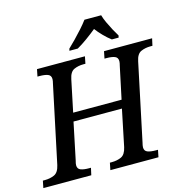

<svg xmlns="http://www.w3.org/2000/svg" viewBox="-152 -1054 1141 1176"><g transform="rotate(-15 418.5 -465.5)"><path d="M-22 0 -13 -45H0Q33 -45 60 -57Q87 -69 97 -114L200 -601Q205 -620 205 -631Q205 -654 186 -661.5Q167 -669 133 -669H120L129 -714H433L424 -669H411Q378 -669 351.5 -657Q325 -645 316 -600L274 -399H581L624 -602Q629 -620 629 -631Q629 -654 610 -661.5Q591 -669 558 -669H545L554 -714H859L849 -669H836Q803 -669 776 -657Q749 -645 740 -600L637 -112Q635 -105 633.5 -96.5Q632 -88 632 -83Q632 -60 651 -52.5Q670 -45 704 -45H717L708 0H403L412 -45H425Q458 -45 484.5 -57Q511 -69 521 -114L569 -346H262L213 -111Q208 -94 208 -83Q208 -60 227 -52.5Q246 -45 279 -45H292L282 0ZM353 -784Q373 -803 398 -828.5Q423 -854 447 -881Q471 -908 488 -931H594Q600 -909 612.5 -882Q625 -855 639 -829Q653 -803 665 -784L662 -771H619Q596 -788 571.5 -813Q547 -838 530 -861Q502 -838 467.5 -813Q433 -788 403 -771H350Z"/></g></svg>

Font: Noto Serif Medium
Style: Italic
Weight: 500
Italic angle: -12°
Designer: Monotype Design Team
Foundry: Monotype Imaging Inc.
Version: Version 2.014; ttfautohint (v1.8.4.7-5d5b)